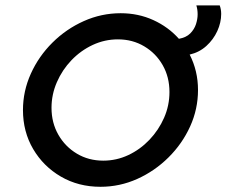

<svg xmlns="http://www.w3.org/2000/svg" viewBox="-20 -687 848 719"><path d="M356.2 12.5Q273.6 12.5 208 -25.7Q142.4 -63.9 104.2 -128.8Q66 -193.8 66 -275Q66 -345.8 95.5 -411.1Q125 -476.4 176.4 -527.4Q227.8 -578.5 293.8 -608Q359.7 -637.5 431.9 -637.5Q497.9 -637.5 554.2 -611.8Q610.4 -586.1 650 -541.7Q677.1 -546.5 692.4 -561.8Q707.6 -577.1 713.9 -596.5Q720.1 -616 720.1 -633.3Q720.1 -651.4 715.3 -666.7H802.8Q808.3 -652.1 808.3 -634.7Q808.3 -602.8 793.8 -570.8Q779.2 -538.9 752.8 -514.9Q726.4 -491 690.3 -482.6Q721.5 -421.5 721.5 -350Q721.5 -278.5 692 -213.5Q662.5 -148.6 611.1 -97.6Q559.7 -46.5 494.1 -17Q428.5 12.5 356.2 12.5ZM366.7 -85.4Q416 -85.4 460.4 -106.2Q504.9 -127.1 539.6 -163.5Q574.3 -200 594.4 -245.8Q614.6 -291.7 614.6 -342.4Q614.6 -398.6 589.2 -443.1Q563.9 -487.5 520.1 -513.5Q476.4 -539.6 421.5 -539.6Q372.2 -539.6 327.4 -518.8Q282.6 -497.9 247.9 -461.8Q213.2 -425.7 193.1 -379.5Q172.9 -333.3 172.9 -283.3Q172.9 -227.1 198.6 -182.3Q224.3 -137.5 268.1 -111.5Q311.8 -85.4 366.7 -85.4Z"/></svg>

Font: Afacad Medium
Style: Italic
Weight: 500
Italic angle: -14°
Designer: Kristian Moeller
Foundry: Dicotype
Version: Version 1.000; ttfautohint (v1.8.4.7-5d5b)